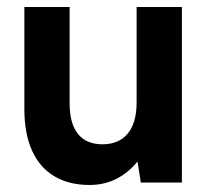

<svg xmlns="http://www.w3.org/2000/svg" viewBox="-20 -520 597 547"><path d="M498.2 -500V0H381.2L371.7 -60Q347.7 -29.5 313 -11.2Q278.2 7 234.8 7Q176.3 7 134.5 -18Q92.8 -43 71.1 -91.3Q49.4 -139.5 49.4 -209V-500H178.4V-225Q178.4 -168.2 202 -138.6Q225.7 -108.9 272 -108.9Q318.4 -108.9 343.8 -139.3Q369.2 -169.7 369.2 -228.5V-500Z"/></svg>

Font: Envelope Sans Variable
Style: Regular
Weight: 500
Designer: Andreas Rasmussen / Norman Anderson
Foundry: mail.de GmbH
Version: Version 1.150